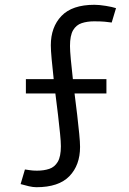

<svg xmlns="http://www.w3.org/2000/svg" viewBox="-20 -678 540 801"><path d="M88 -348H204Q199 -393 195.5 -431Q192 -469 192 -489Q192 -565 236.5 -611.5Q281 -658 374 -658Q394 -658 421.5 -653.5Q449 -649 464 -644L446 -584Q432 -586 416.5 -587.5Q401 -589 372 -589Q344 -589 321 -581.5Q298 -574 285 -552Q272 -530 272 -486Q272 -467 275.5 -429.5Q279 -392 284 -348H424V-288H291Q297 -243 302 -199Q307 -155 310.5 -120Q314 -85 314 -65Q314 11 269.5 57Q225 103 132 103Q118 103 100.5 99Q83 95 66 90L84 29Q93 30 105 32Q117 34 134 34Q163 34 185.5 26.5Q208 19 221 -3Q234 -25 234 -68Q234 -87 230.5 -121Q227 -155 222 -199Q217 -243 211 -288H88Z"/></svg>

Font: Strait
Style: Regular
Weight: 400
Designer: Eduardo Rodriguez Tunni
Foundry: Eduardo Rodriguez Tunni
Version: Version 1.002; ttfautohint (v1.8.4.7-5d5b);gftools[0.9.23]